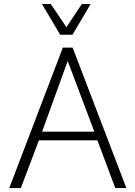

<svg xmlns="http://www.w3.org/2000/svg" viewBox="-20 -951 681 971"><path d="M192.4 -930.7 284.2 -775.4H346.7L438.5 -930.7H394L315.9 -813.5L236.8 -930.7ZM347.2 -710.4H297.9L26.9 0H85.4L176.8 -241.2H472.7L563 0H619.1ZM457 -285.2H192.9L322.3 -642.6Z"/></svg>

Font: My Font
Style: ExtraLight
Weight: 500
Designer: Vernon Adams
Foundry: newtypography
Version: Version 0.001